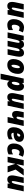

<svg xmlns="http://www.w3.org/2000/svg" viewBox="2850 -3454 843 6584"><g transform="rotate(90 3272.0 -161.5)"><path d="M45 -145Q45 -197 57 -259L119 -553H309L247 -253Q238 -202 238 -182Q238 -164 247.5 -153Q257 -142 269 -142Q288 -142 308 -178Q328 -214 343 -283L402 -553H593L476 0H323L327 -76H325Q300 -30 266.5 -10Q233 10 184 10Q114 10 79.5 -33.5Q45 -77 45 -145Z M636 -213Q636 -311 672 -391Q708 -471 773.5 -517Q839 -563 923 -563Q1008 -563 1090 -524L1029 -383Q969 -412 930 -412Q897 -412 874 -382Q851 -352 839 -308.5Q827 -265 827 -226Q827 -181 840 -162Q853 -143 878 -143Q909 -143 940.5 -153.5Q972 -164 1011 -185L1010 -34Q969 -12 926.5 -1Q884 10 830 10Q745 10 690.5 -45Q636 -100 636 -213Z M1206 -553H1360L1351 -462H1355Q1383 -517 1417 -540Q1451 -563 1506 -563Q1558 -563 1588 -537.5Q1618 -512 1631 -462H1635Q1666 -514 1704.5 -538.5Q1743 -563 1794 -563Q1858 -563 1892 -522Q1926 -481 1926 -403Q1926 -360 1914 -300L1854 0H1664L1726 -308Q1734 -340 1734 -374Q1734 -392 1726 -402Q1718 -412 1705 -412Q1675 -412 1656.5 -377Q1638 -342 1622 -266L1567 0H1377L1440 -308Q1448 -348 1448 -368Q1448 -391 1439.5 -401.5Q1431 -412 1418 -412Q1395 -412 1376 -381Q1357 -350 1339 -270L1279 0H1089Z M2005 -200Q2005 -297 2040.5 -380Q2076 -463 2145 -513Q2214 -563 2310 -563Q2408 -563 2460.5 -508.5Q2513 -454 2513 -353Q2513 -256 2477 -173Q2441 -90 2371 -40Q2301 10 2206 10Q2108 10 2056.5 -44.5Q2005 -99 2005 -200ZM2317 -358Q2317 -389 2308.5 -405Q2300 -421 2285 -421Q2263 -421 2243.5 -387.5Q2224 -354 2212 -301.5Q2200 -249 2200 -195Q2200 -133 2230 -133Q2253 -133 2273 -166.5Q2293 -200 2305 -252.5Q2317 -305 2317 -358Z M2674 -553H2828L2822 -492H2825Q2869 -563 2938 -563Q3012 -563 3052.5 -510.5Q3093 -458 3093 -363Q3093 -270 3063 -183.5Q3033 -97 2979 -43.5Q2925 10 2856 10Q2824 10 2797.5 -9Q2771 -28 2752 -61H2748Q2740 17 2719 121L2695 240H2506ZM2899 -343Q2899 -375 2890 -392.5Q2881 -410 2865 -410Q2843 -410 2824.5 -379Q2806 -348 2795 -301Q2784 -254 2784 -210Q2784 -180 2792.5 -161.5Q2801 -143 2817 -143Q2839 -143 2858 -172.5Q2877 -202 2888 -248.5Q2899 -295 2899 -343Z M3172 -145Q3172 -197 3184 -259L3246 -553H3436L3374 -253Q3365 -202 3365 -182Q3365 -164 3374.5 -153Q3384 -142 3396 -142Q3415 -142 3435 -178Q3455 -214 3470 -283L3529 -553H3720L3603 0H3450L3454 -76H3452Q3427 -30 3393.5 -10Q3360 10 3311 10Q3241 10 3206.5 -33.5Q3172 -77 3172 -145Z M4019 -134Q4026 -164 4039 -214H4034Q4004 -186 3976 -170Q3948 -154 3908 -154Q3847 -154 3815.5 -192Q3784 -230 3784 -297Q3784 -329 3787.5 -356Q3791 -383 3799 -423L3826 -553H4017L3989 -416Q3980 -365 3980 -346Q3980 -327 3988.5 -316.5Q3997 -306 4009 -306Q4035 -306 4052 -337Q4069 -368 4086 -447L4109 -553H4300L4183 0H3992Z M4343 -206Q4343 -300 4377.5 -381.5Q4412 -463 4481.5 -513Q4551 -563 4651 -563Q4739 -563 4791 -521.5Q4843 -480 4843 -411Q4843 -315 4773.5 -260.5Q4704 -206 4562 -206H4534V-198Q4534 -161 4551.5 -144Q4569 -127 4605 -127Q4643 -127 4679.5 -139Q4716 -151 4758 -175L4756 -40Q4707 -15 4661.5 -2.5Q4616 10 4549 10Q4450 10 4396.5 -47Q4343 -104 4343 -206ZM4565 -324Q4616 -324 4639.5 -346Q4663 -368 4663 -399Q4663 -415 4654 -425Q4645 -435 4627 -435Q4599 -435 4578.5 -400.5Q4558 -366 4554 -324Z M4900 -213Q4900 -311 4936 -391Q4972 -471 5037.5 -517Q5103 -563 5187 -563Q5272 -563 5354 -524L5293 -383Q5233 -412 5194 -412Q5161 -412 5138 -382Q5115 -352 5103 -308.5Q5091 -265 5091 -226Q5091 -181 5104 -162Q5117 -143 5142 -143Q5173 -143 5204.5 -153.5Q5236 -164 5275 -185L5274 -34Q5233 -12 5190.5 -1Q5148 10 5094 10Q5009 10 4954.5 -45Q4900 -100 4900 -213Z M5468 -553H5658L5605 -299L5783 -553H5999L5794 -275L5890 0H5683L5598 -265L5543 0H5353Z M5994 -145Q5994 -197 6006 -259L6068 -553H6258L6196 -253Q6187 -202 6187 -182Q6187 -164 6196.5 -153Q6206 -142 6218 -142Q6237 -142 6257 -178Q6277 -214 6292 -283L6351 -553H6542L6425 0H6272L6276 -76H6274Q6249 -30 6215.5 -10Q6182 10 6133 10Q6063 10 6028.5 -33.5Q5994 -77 5994 -145Z"/></g></svg>

Font: Noto Sans Display Black
Style: Italic
Weight: 900
Italic angle: -12°
Designer: Monotype Design team
Foundry: Monotype Imaging Inc.
Version: Version 1.000